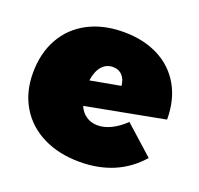

<svg xmlns="http://www.w3.org/2000/svg" viewBox="-104 -668 815 788"><g transform="rotate(20 304.0 -273.5)"><path d="M456 -216 581 -104Q483 8 319 8Q228 8 159 -26.5Q90 -61 52.5 -124Q15 -187 15 -270Q15 -356 51 -420.5Q87 -485 153.5 -520Q220 -555 309 -555Q396 -555 461.5 -521.5Q527 -488 562.5 -425.5Q598 -363 598 -278L255 -213Q266 -187 287.5 -172.5Q309 -158 337 -158Q366 -158 396.5 -173Q427 -188 456 -216ZM243 -320 375 -344Q372 -373 356.5 -389Q341 -405 317 -405Q287 -405 268 -383Q249 -361 243 -320Z"/></g></svg>

Font: TypoPRO Montserrat Alternates
Style: Regular
Weight: 900
Designer: Julieta Ulanovsky
Foundry: Julieta Ulanovsky
Version: Version 6.001